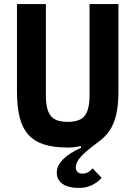

<svg xmlns="http://www.w3.org/2000/svg" viewBox="-20 -718 670 950"><path d="M207 -698V-245Q207 -176 230.5 -145.5Q254 -115 315 -115Q376 -115 399.5 -145.5Q423 -176 423 -245V-698H566V-264Q566 -172 544 -114.5Q522 -57 472 -20Q440 4 417.5 22.5Q395 41 381 56.5Q367 72 361 85Q355 98 355 110Q355 123 363 132Q371 141 389 141Q406 141 418 133Q430 125 438 115L483 162Q464 184 435 198Q406 212 373 212Q318 212 289.5 192Q261 172 261 136Q261 68 381 13L380 5Q365 8 349 10Q333 12 315 12Q245 12 197 -3.5Q149 -19 119.5 -52.5Q90 -86 77 -138Q64 -190 64 -264V-698Z"/></svg>

Font: IBM Plex Sans Cond
Style: Bold
Weight: 700
Width: 3
Designer: Mike Abbink, Paul van der Laan, Pieter van Rosmalen
Foundry: Bold Monday
Version: Version 1.3